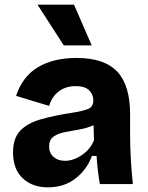

<svg xmlns="http://www.w3.org/2000/svg" viewBox="-20 -791 636 825"><path d="M186 14Q119 14 77.5 -25Q36 -64 36 -136Q36 -197 67 -229.5Q98 -262 156 -278.5Q214 -295 293 -307Q337 -314 359 -323Q381 -332 381 -360Q381 -385 363 -403Q345 -421 305 -421Q263 -421 233 -398.5Q203 -376 191 -336L49 -379Q77 -463 143.5 -502.5Q210 -542 309 -542Q428 -542 483.5 -483.5Q539 -425 539 -300V-219Q539 -110 551 0H409Q405 -23 401 -55Q397 -87 395 -121H375Q354 -63 305 -24.5Q256 14 186 14ZM259 -100Q295 -100 331.5 -124.5Q368 -149 384 -189L382 -253Q353 -240 320 -234.5Q287 -229 257.5 -223Q228 -217 209.5 -203.5Q191 -190 191 -162Q191 -134 210 -117Q229 -100 259 -100ZM254 -596 141 -771H298L374 -596Z"/></svg>

Font: Bricolage Grotesque 12pt ExtraBold
Style: Regular
Weight: 800
Designer: Mathieu Triay
Foundry: Atelier Triay
Version: Version 1.001; ttfautohint (v1.8.4.7-5d5b);gftools[0.9.33.de